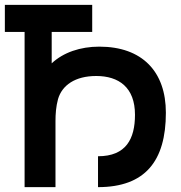

<svg xmlns="http://www.w3.org/2000/svg" viewBox="-20 -770 744 790"><path d="M388.5 -578.1C310.4 -578.1 240.6 -554.2 192.7 -509.4V-638.5H359.4V-750H0V-638.5H81.2V0H208.3V-271.9C208.3 -301 210.4 -331.2 218.8 -362.5C235.4 -418.8 288.5 -457.3 376 -457.3C468.8 -457.3 535.4 -410.4 535.4 -297.9C535.4 -199 499 -127.1 383.3 -127.1V0C577.1 0 662.5 -107.3 662.5 -306.2C662.5 -475 565.6 -578.1 388.5 -578.1Z"/></svg>

Font: Manrope3 Bold
Style: Regular
Weight: 700
Designer: Mikhail Sharanda
Foundry: Mikhail Sharanda
Version: Version 3.000;PS 003.000;hotconv 1.0.88;makeotf.lib2.5.64775